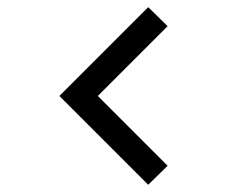

<svg xmlns="http://www.w3.org/2000/svg" viewBox="-20 -596 696 536"><path d="M393.8 -80.2 447.9 -133.3 253.1 -328.1 447.9 -522.9 393.8 -576 145.8 -328.1Z"/></svg>

Font: Manrope Semibold
Style: Regular
Weight: 600
Width: 4
Designer: Michael Sharanda
Foundry: Michael Sharanda
Version: Version 2.000;PS 002.000;hotconv 1.0.88;makeotf.lib2.5.64775